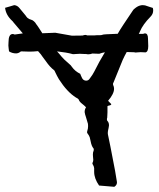

<svg xmlns="http://www.w3.org/2000/svg" viewBox="-25 -720 611 740"><path d="M463.4 -519.5Q455.1 -504.9 447.8 -488.8L413.6 -404.8L410.6 -397.9V-396Q410.6 -393.1 411.6 -391.1Q414.6 -385.3 414.6 -377.9Q414.6 -358.4 391.6 -331.5Q398.4 -324.7 403.8 -318.8Q403.8 -315.4 398.9 -314L394 -313L389.2 -311V-287.1L388.7 -276.4L388.2 -266.1L387.2 -262.7V-258.3Q387.2 -255.9 388.7 -254.4Q395 -247.6 395 -237.8V-236.3L393.6 -227.1L391.6 -217.8L390.6 -210.9V-203.6L400.9 -153.3L410.6 -103L418.5 -62L425.3 -21Q425.8 -19 425.8 -17.1Q425.8 -6.3 415.5 0L387.2 -2.4Q370.1 -3.9 356.9 -4.9Q337.9 -32.2 337.9 -57.6V-71.8Q336.9 -79.6 333 -85.4Q331.1 -87.9 331.1 -90.3Q331.1 -91.3 331.5 -92.3Q334.5 -97.7 334.5 -104L333.5 -115.7Q333 -120.6 333 -124.5Q333 -133.8 335.9 -139.2Q336.4 -141.6 336.4 -144V-145Q336.4 -147.5 335 -148.4Q327.6 -157.2 324.2 -176.3L320.8 -190.9Q317.9 -198.7 313 -204.6Q310.5 -207.5 310.5 -210.9Q310.5 -213.4 311.5 -215.8Q314.5 -224.1 314.5 -233.9Q314.5 -238.3 314 -242.7L306.2 -269L303.2 -278.3L301.3 -287.6V-289.1Q301.3 -298.3 306.6 -306.6L298.8 -314L290.5 -320.8Q280.8 -328.6 278.8 -335.4Q277.8 -337.9 274.4 -340.3L267.6 -344.2Q233.4 -365.7 202.1 -414.6L194.8 -427.7L188 -441.4L186 -445.8Q184.6 -448.7 183.1 -449.7Q167.5 -461.4 152.3 -483.4L139.2 -501Q132.3 -511.7 125.5 -518.6L121.6 -522.9Q103.5 -521 88.9 -521Q70.3 -521 55.7 -522Q46.4 -514.2 37.1 -514.2Q22 -514.2 9.8 -522Q9.3 -527.8 8.3 -533.7Q7.3 -539.6 7.3 -544.4L7.8 -557.1Q7.8 -588.9 23.9 -588.9Q27.3 -588.9 31.7 -586.9L63 -591.3L26.9 -633.8L24.9 -636.7L22 -639.6Q-2.4 -662.1 -5.4 -689.9L11.7 -694.8L29.8 -700.2Q42 -699.2 50.3 -688.5L73.7 -660.2L77.1 -655.3L81.1 -650.9Q86.9 -646 93.8 -644.5Q101.1 -642.6 106 -637.7L110.8 -632.8L114.3 -627.4Q121.1 -618.7 129.4 -605.5L138.2 -591.8L188 -593.8L252 -582.5L293 -583Q299.8 -585.4 304.7 -585.4Q307.1 -585.4 311 -583.5H337.9Q344.2 -584.5 364.3 -584.5Q374.5 -587.9 384.8 -587.9L428.7 -589.8Q432.6 -596.2 438 -605.5L451.2 -626L486.8 -679.2Q489.7 -684.1 494.1 -687Q504.4 -695.8 514.6 -698.7Q520 -700.2 525.4 -700.2Q534.2 -700.2 543 -696.3L553.2 -692.9L564 -689.5Q565.4 -684.1 565.4 -679.7Q565.4 -666 555.2 -655.8Q525.4 -625.5 514.6 -599.1Q513.2 -594.7 509.8 -589.4H526.4Q530.8 -591.3 533.7 -591.3Q545.4 -591.3 545.4 -571.3L546.4 -542.5Q546.4 -520 535.6 -518.1L517.6 -519Q510.7 -519 503.4 -518.1L498.5 -517.6Q494.6 -517.6 492.7 -518.6Q481.9 -519.5 463.4 -519.5ZM194.8 -522Q200.2 -516.6 203.6 -512.2Q211.4 -502 224.1 -489.3L235.8 -479L247.6 -468.3L252.4 -461.9Q264.2 -445.3 284.2 -435.5L287.1 -428.2L290.5 -420.9Q294.9 -410.2 305.7 -409.2H307.6Q316.4 -409.2 321.8 -418.5L331.1 -431.6L338.4 -444.3Q357.4 -482.9 379.4 -518.6Q367.7 -516.6 357.4 -512.7Q342.3 -512.7 331.1 -513.7Q322.8 -510.7 314.9 -510.7Q310.1 -510.7 305.7 -512.2Q305.2 -511.7 304.7 -511.7L282.7 -512.7Q273.9 -512.7 264.6 -511.7L259.3 -511.2Q254.4 -511.2 252 -512.2Q233.4 -517.6 194.8 -522Z"/></svg>

Font: Kurland
Style: Regular
Weight: 400
Designer: GGBot
Version: 0.22